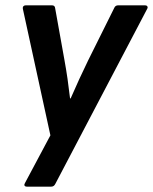

<svg xmlns="http://www.w3.org/2000/svg" viewBox="-20 -512 571 717"><path d="M79.7 185Q74 185 71.8 181.3Q69.6 177.7 73 172L168.2 -6.6L65.3 -479.1Q64.3 -485.1 67.3 -488.6Q70.3 -492.1 76 -492.1H174.3Q185 -492.1 186 -481L220.7 -287.7Q227 -253.4 232.2 -217.5Q237.3 -181.7 241.6 -144.6H243.9Q259.9 -181.7 276.2 -216.9Q292.5 -252 308.8 -285.7L406.3 -481.7Q408.3 -487 412.2 -489.6Q416 -492.1 421 -492.1H522Q527.7 -492.1 530.2 -488.2Q532.7 -484.4 529.7 -479.1L186.6 174.6Q181.6 185 171.2 185Z"/></svg>

Font: Sofia Sans Hairline
Style: Italic
Weight: 1
Italic angle: -9°
Designer: Botio Nikoltchev, Ani Petrova
Foundry: lettersoup
Version: Version 4.102